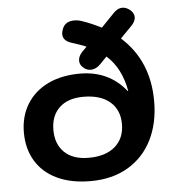

<svg xmlns="http://www.w3.org/2000/svg" viewBox="-54 -803 782 862"><g transform="rotate(-5 337.5 -371.5)"><path d="M635 -323Q635 -224 597.5 -149Q560 -74 489 -32Q418 10 320 10Q232 10 169 -20Q106 -50 73 -105Q40 -160 40 -233Q40 -306 74 -361Q108 -416 169.5 -445.5Q231 -475 313 -475Q444 -475 521 -378L523 -379Q504 -484 439 -541L411 -512Q389 -488 363 -488Q345 -488 331 -501Q315 -514 315 -533Q315 -554 335 -574L354 -593Q328 -604 289 -616Q250 -628 250 -658Q250 -670 258 -688Q272 -715 309 -715Q328 -715 346 -708Q382 -696 430 -672L485 -729Q506 -753 529 -753Q547 -753 564 -739Q581 -724 581 -706Q581 -687 561 -667L511 -616Q635 -505 635 -323ZM482 -233Q482 -297 439.5 -333.5Q397 -370 320 -370Q250 -370 211.5 -333.5Q173 -297 173 -233Q173 -169 211.5 -132Q250 -95 320 -95Q397 -95 439.5 -132Q482 -169 482 -233Z"/></g></svg>

Font: Kodchasan
Style: Bold
Weight: 700
Designer: Katatrad Aksorn Co.,Ltd.
Foundry: Cadson Demak Co.,Ltd.
Version: Version 1.000; ttfautohint (v1.6)